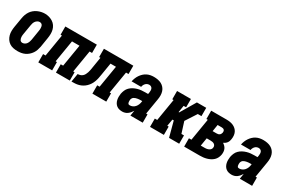

<svg xmlns="http://www.w3.org/2000/svg" viewBox="70 -1407 3360 2280"><g transform="rotate(30 1750.0 -266.5)"><path d="M206 8Q177 8 148 2Q119 -4 96 -19.5Q73 -35 57.5 -58Q42 -81 34.5 -108.5Q27 -136 27.5 -165.5Q28 -195 33 -225L55 -355Q59 -380 67.5 -404Q76 -428 90.5 -450.5Q105 -473 126 -490.5Q147 -508 171 -519Q195 -530 220 -535.5Q245 -541 270 -541Q300 -541 327.5 -533Q355 -525 378.5 -510Q402 -495 418 -472Q434 -449 441 -421.5Q448 -394 447.5 -364.5Q447 -335 442 -305L421 -175Q416 -151 408 -126.5Q400 -102 385 -80Q370 -58 349.5 -40Q329 -22 305 -11Q281 0 256 4Q231 8 206 8ZM209 -106Q224 -106 239 -114Q254 -122 263.5 -135.5Q273 -149 278 -164Q283 -179 286 -194L307 -324Q309 -335 310 -346Q311 -357 310.5 -367.5Q310 -378 308 -388Q306 -398 300.5 -406.5Q295 -415 285.5 -419.5Q276 -424 265 -424Q250 -424 235.5 -415.5Q221 -407 211.5 -394Q202 -381 197 -366Q192 -351 190 -336L168 -206Q166 -195 165 -184.5Q164 -174 164.5 -163.5Q165 -153 167.5 -143Q170 -133 175 -124Q180 -115 189 -110.5Q198 -106 209 -106Z M489 0V-114H523L573 -416H554V-530H986V-416H952L902 -114H921V0H731V-114H764L814 -416H711L661 -114H679V0Z M944 0 963 -114Q979 -114 996 -119Q1013 -124 1026.5 -136Q1040 -148 1048 -163.5Q1056 -179 1061.5 -195.5Q1067 -212 1070 -228.5Q1073 -245 1076 -262V-263Q1076 -263 1076 -263Q1076 -263 1076 -263L1101 -416H1083V-530H1486V-416H1452L1402 -114H1421V0H1231V-114H1264L1314 -416H1239L1211 -245Q1207 -220 1202 -196Q1197 -172 1188 -147.5Q1179 -123 1165 -101Q1151 -79 1132 -60.5Q1113 -42 1090 -29Q1067 -16 1042.5 -9.5Q1018 -3 993 -1.5Q968 0 944 0Z M1643 8Q1622 8 1601.5 3Q1581 -2 1565 -14.5Q1549 -27 1539 -44.5Q1529 -62 1524.5 -82Q1520 -102 1520 -123.5Q1520 -145 1523 -166Q1528 -192 1538.5 -217Q1549 -242 1568.5 -261.5Q1588 -281 1612.5 -294Q1637 -307 1663 -314.5Q1689 -322 1715 -324.5Q1741 -327 1767 -327H1806L1810 -349Q1812 -363 1812 -377Q1812 -391 1807 -403Q1802 -415 1790.5 -422Q1779 -429 1765 -429Q1752 -429 1739 -424Q1726 -419 1716 -408.5Q1706 -398 1700 -385.5Q1694 -373 1692 -359H1561Q1566 -383 1575 -406Q1584 -429 1598 -450Q1612 -471 1630.5 -488.5Q1649 -506 1671.5 -517.5Q1694 -529 1718 -533.5Q1742 -538 1765 -538Q1793 -538 1820 -533Q1847 -528 1869.5 -516Q1892 -504 1909 -484Q1926 -464 1934 -439Q1942 -414 1942.5 -386.5Q1943 -359 1938 -331L1902 -114H1921V0H1752L1764 -73Q1754 -56 1741.5 -41Q1729 -26 1713.5 -14.5Q1698 -3 1679.5 2.5Q1661 8 1643 8ZM1685 -101Q1704 -101 1722.5 -109.5Q1741 -118 1754.5 -133.5Q1768 -149 1775.5 -167.5Q1783 -186 1786 -205L1788 -219H1767Q1756 -219 1745 -218Q1734 -217 1723 -215Q1712 -213 1700.5 -209.5Q1689 -206 1679 -199.5Q1669 -193 1663 -183Q1657 -173 1655 -162Q1654 -155 1654 -148Q1654 -141 1654.5 -134.5Q1655 -128 1656.5 -121.5Q1658 -115 1661.5 -110Q1665 -105 1671.5 -103Q1678 -101 1685 -101Z M2384 0 2397 -79Q2394 -88 2391 -96.5Q2388 -105 2386 -114H2421V0ZM2021 0V-114H2054L2104 -416H2086V-530H2276V-416H2242L2227 -322H2235L2358 -530H2471L2458 -451L2471 -530H2486V-416H2436L2338 -265L2397 -79L2384 0H2282L2229 -199L2227 -208H2208L2192 -114H2211V0Z M2489 0V-114H2523L2573 -416H2554V-530H2762Q2787 -530 2811 -526.5Q2835 -523 2856.5 -513.5Q2878 -504 2895 -488.5Q2912 -473 2922 -452Q2932 -431 2934 -406.5Q2936 -382 2932 -358Q2930 -344 2925.5 -330.5Q2921 -317 2912.5 -305.5Q2904 -294 2892 -285Q2880 -276 2867 -270Q2882 -260 2895 -247Q2908 -234 2915.5 -217Q2923 -200 2924.5 -180.5Q2926 -161 2923 -141Q2919 -118 2908.5 -96Q2898 -74 2880 -57Q2862 -40 2840 -29Q2818 -18 2795 -11.5Q2772 -5 2749 -2.5Q2726 0 2703 0ZM2690 -328H2744Q2754 -328 2764 -330Q2774 -332 2782.5 -338Q2791 -344 2796 -353.5Q2801 -363 2803 -372Q2805 -382 2803.5 -391.5Q2802 -401 2796 -408Q2790 -415 2781 -418Q2772 -421 2762 -421H2705ZM2703 -109Q2712 -109 2721.5 -109.5Q2731 -110 2740 -112Q2749 -114 2758 -118Q2767 -122 2775 -128Q2783 -134 2788 -142.5Q2793 -151 2794 -160Q2797 -174 2792 -186.5Q2787 -199 2776 -206.5Q2765 -214 2751.5 -216.5Q2738 -219 2724 -219H2672L2654 -109Z M3143 8Q3122 8 3101.5 3Q3081 -2 3065 -14.5Q3049 -27 3039 -44.5Q3029 -62 3024.5 -82Q3020 -102 3020 -123.5Q3020 -145 3023 -166Q3028 -192 3038.5 -217Q3049 -242 3068.5 -261.5Q3088 -281 3112.5 -294Q3137 -307 3163 -314.5Q3189 -322 3215 -324.5Q3241 -327 3267 -327H3306L3310 -349Q3312 -363 3312 -377Q3312 -391 3307 -403Q3302 -415 3290.5 -422Q3279 -429 3265 -429Q3252 -429 3239 -424Q3226 -419 3216 -408.5Q3206 -398 3200 -385.5Q3194 -373 3192 -359H3061Q3066 -383 3075 -406Q3084 -429 3098 -450Q3112 -471 3130.5 -488.5Q3149 -506 3171.5 -517.5Q3194 -529 3218 -533.5Q3242 -538 3265 -538Q3293 -538 3320 -533Q3347 -528 3369.5 -516Q3392 -504 3409 -484Q3426 -464 3434 -439Q3442 -414 3442.5 -386.5Q3443 -359 3438 -331L3402 -114H3421V0H3252L3264 -73Q3254 -56 3241.5 -41Q3229 -26 3213.5 -14.5Q3198 -3 3179.5 2.5Q3161 8 3143 8ZM3185 -101Q3204 -101 3222.5 -109.5Q3241 -118 3254.5 -133.5Q3268 -149 3275.5 -167.5Q3283 -186 3286 -205L3288 -219H3267Q3256 -219 3245 -218Q3234 -217 3223 -215Q3212 -213 3200.5 -209.5Q3189 -206 3179 -199.5Q3169 -193 3163 -183Q3157 -173 3155 -162Q3154 -155 3154 -148Q3154 -141 3154.5 -134.5Q3155 -128 3156.5 -121.5Q3158 -115 3161.5 -110Q3165 -105 3171.5 -103Q3178 -101 3185 -101Z"/></g></svg>

Font: Iosevka Slab Heavy Oblique
Style: Regular
Weight: 900
Italic angle: -9°
Monospace: yes
Designer: Belleve Invis
Foundry: Belleve Invis
Version: Version 11.1.1; ttfautohint (v1.8.3)